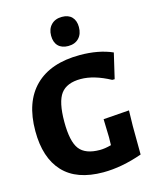

<svg xmlns="http://www.w3.org/2000/svg" viewBox="-130 -972 857 1068"><g transform="rotate(-15 298.5 -437.5)"><path d="M331 -885Q368 -885 388 -864Q408 -843 408 -806Q408 -766 385.5 -742.5Q363 -719 324 -719Q287 -719 266.5 -740Q246 -761 246 -799Q246 -838 269 -861.5Q292 -885 331 -885ZM372 -654Q480 -654 559 -619L525 -474H511Q418 -524 342 -524Q262 -524 227.5 -478Q193 -432 193 -317Q193 -204 227 -159.5Q261 -115 345 -115Q373 -115 410 -125L411 -170L408 -275L557 -286L555 -197L556 -32Q437 10 331 10Q178 10 101 -72.5Q24 -155 24 -309Q24 -477 114 -565.5Q204 -654 372 -654Z"/></g></svg>

Font: Alegreya Sans SC ExtraBold
Style: Regular
Weight: 800
Designer: Juan Pablo del Peral
Foundry: Huerta Tipografica
Version: Version 2.007